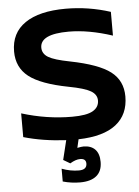

<svg xmlns="http://www.w3.org/2000/svg" viewBox="-60 -725 728 1007"><g transform="rotate(-5 303.5 -222.0)"><path d="M559.1 -517.1Q434.1 -558.1 329.1 -558.1Q179.2 -558.1 179.2 -486.8Q179.2 -454.6 210.2 -436Q241.2 -417.5 321.8 -401.9Q472.2 -372.1 534.2 -324.5Q596.2 -276.9 596.2 -193.8Q596.2 -98.6 530 -46.6Q463.9 5.4 332 8.8L321.8 53.2Q343.8 48.8 354 48.8Q394 48.8 415.5 71.3Q437 93.8 437 137.2Q437 185.5 407.2 210.2Q377.4 234.9 320.8 234.9Q274.4 234.9 230 222.2V154.8Q275.4 171.9 319.8 171.9Q361.8 171.9 361.8 139.2Q361.8 112.8 331.1 112.8Q307.6 112.8 277.8 130.9L242.2 109.9L267.1 7.8Q145.5 1.5 43.9 -27.8V-152.8Q176.3 -111.8 309.1 -111.8Q385.7 -111.8 418.5 -130.9Q451.2 -149.9 451.2 -185.1Q451.2 -216.8 418.9 -235.6Q386.7 -254.4 304.2 -270Q159.2 -297.9 97.2 -346.4Q35.2 -395 35.2 -479Q35.2 -576.7 109.9 -627.9Q184.6 -679.2 324.2 -679.2Q444.3 -679.2 559.1 -642.1Z"/></g></svg>

Font: LT Wave Text Bold
Style: Regular
Weight: 700
Designer: Daniel Lyons
Version: Version 2.5 (Glyphs App)